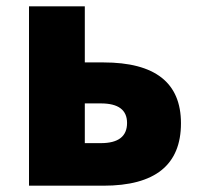

<svg xmlns="http://www.w3.org/2000/svg" viewBox="-20 -589 634 609"><path d="M72 -569H249V-391H308Q554 -391 554 -198Q554 0 308 0H72ZM300 -135Q383 -135 383 -199Q383 -261 300 -261H249V-135Z"/></svg>

Font: KaiGen Gothic KR Heavy
Style: Heavy
Weight: 900
Designer: Ryoko NISHIZUKA  (kana & ideographs); Paul D. Hunt (Latin, Greek & Cyrillic); Wenlong ZHANG  (bopomofo); Sandoll Communi
Foundry: Adobe Systems Incorporated
Version: Version 1.002 March 28, 2018